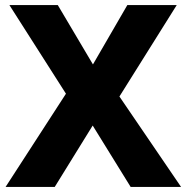

<svg xmlns="http://www.w3.org/2000/svg" viewBox="-20 -734 734 754"><path d="M691 0 449 -355 674 -714H480L345 -481L207 -714H17L239 -366L2 0H195L344 -241L493 0Z"/></svg>

Font: Noto Sans Myanmar UI ExtraBold
Style: Regular
Weight: 800
Designer: Monotype Design Team
Foundry: Monotype Imaging Inc.
Version: Version 2.103